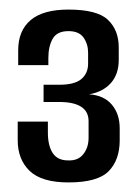

<svg xmlns="http://www.w3.org/2000/svg" viewBox="-20 -617 291 401"><path d="M123 -236Q67 -236 42 -260Q17 -284 17 -324V-363H80V-340Q80 -313 90 -297.5Q100 -282 122 -282Q143 -281 154 -295Q165 -309 165 -329V-364Q165 -384 149.5 -394Q134 -404 104 -404H71V-440H104Q136 -440 150 -452Q164 -464 164 -484V-507Q164 -525 154.5 -538.5Q145 -552 123 -552Q99 -552 90 -536Q81 -520 81 -496V-481H18V-512Q18 -553 44 -575Q70 -597 123 -597Q183 -597 205.5 -575.5Q228 -554 228 -518V-492Q228 -462 211.5 -443.5Q195 -425 166 -420Q197 -418 213.5 -398.5Q230 -379 230 -349V-324Q230 -283 207 -259.5Q184 -236 123 -236Z"/></svg>

Font: Alumni Sans Thin SemiBold
Style: Regular
Weight: 600
Version: Version 1.018